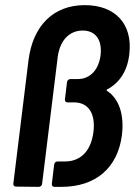

<svg xmlns="http://www.w3.org/2000/svg" viewBox="-20 -728 526 748"><path d="M42 -1 131 0C138 0 143 -5 144 -12L205 -507C214 -573 252 -609 302 -609C354 -609 378 -571 372 -514C365 -456 331 -420 283 -420H254C248 -420 242 -415 241 -408L233 -341C232 -334 236 -329 243 -329H273C324 -327 353 -286 344 -214C335 -141 295 -100 236 -99H204C197 -99 192 -94 191 -87L182 -12C181 -5 185 0 192 0H219C354 0 439 -75 455 -202C465 -284 442 -345 397 -374C394 -376 395 -378 398 -380C447 -406 477 -453 484 -519C497 -635 429 -708 310 -708C189 -708 108 -629 91 -493L32 -13C31 -6 35 -1 42 -1Z"/></svg>

Font: Barlow Semi Condensed SemiBold
Style: Italic
Weight: 600
Width: 4
Italic angle: -7°
Designer: Jeremy Tribby
Foundry: Tribby Type
Version: Version 1.422;hotconv 1.0.109;makeotfexe 2.5.65596